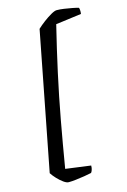

<svg xmlns="http://www.w3.org/2000/svg" viewBox="-143 -865 725 1100"><g transform="rotate(-15 220.0 -315.0)"><path d="M122 170Q110 170 92.5 157.5Q75 145 58 127Q41 109 30 92L188 -722Q206 -739 230 -757Q254 -775 276 -787.5Q298 -800 310 -800Q329 -800 353 -796.5Q377 -793 400.5 -788.5Q424 -784 437 -780Q439 -777 440 -766Q441 -755 439 -743L287 -723Q253 -585 224 -452.5Q195 -320 170.5 -186.5Q146 -53 122 91L271 111Q271 126 267 137Q263 148 259 152Q242 156 216.5 160Q191 164 165.5 167Q140 170 122 170Z"/></g></svg>

Font: Texturina Medium 12pt SemiBold
Style: Italic
Weight: 600
Italic angle: -11°
Version: Version 1.002